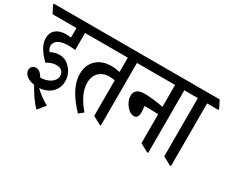

<svg xmlns="http://www.w3.org/2000/svg" viewBox="-160 -976 1743 1474"><g transform="rotate(30 711.0 -238.5)"><path d="M252 147 305 81C259 55 212 21 186 -7C270 -12 334 -67 334 -151C334 -189 321 -226 297 -254C273 -285 240 -306 194 -306C167 -306 144 -299 118 -286C107 -298 99 -312 99 -331C99 -375 142 -402 218 -402C239 -402 261 -400 280 -398V-549H407V-559L374 -624H-41V-613L-8 -549H204V-464C187 -467 173 -468 160 -468C84 -468 38 -429 38 -364C38 -302 82 -247 130 -199C160 -218 188 -226 215 -226C256 -226 280 -203 280 -168C280 -114 218 -81 154 -80C135 -112 114 -130 90 -130C63 -130 44 -113 44 -86C44 -47 83 -17 140 -9C170 46 212 110 252 147Z M541 14 581 -18C524 -86 485 -153 485 -228C485 -305 537 -353 610 -353C627 -353 645 -351 659 -348V-33L731 6H740V-549H841V-559L808 -624H325V-613L358 -549H659V-422C637 -427 608 -431 582 -431C480 -431 402 -369 402 -257C402 -161 461 -72 541 14Z M922 -183C949 -183 960 -203 960 -235C960 -253 958 -275 956 -292C963 -292 969 -292 976 -292C1013 -292 1050 -291 1078 -289V-33L1150 6H1160V-549H1261V-559L1228 -624H759V-613L792 -549H1078V-355C1023 -366 954 -374 911 -374C853 -374 823 -351 823 -306C823 -251 875 -183 922 -183Z M1352 6H1362V-549H1463V-559L1430 -624H1179V-613L1212 -549H1280V-33Z"/></g></svg>

Font: Noto Serif Devanagari ExtraCondensed Medium
Style: Regular
Weight: 500
Width: 2
Designer: Universal Thirst, Indian Type Foundry and the Monotype Design Team
Foundry: Monotype Imaging Inc.
Version: Version 2.004